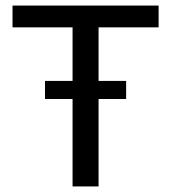

<svg xmlns="http://www.w3.org/2000/svg" viewBox="-20 -670 615 690"><path d="M334.2 0H240.8V-571.7H25V-650H550V-571.7H334.2ZM433.3 -314.2H141.7V-379.2H433.3Z"/></svg>

Font: Familjen Grotesk Variable
Style: Regular
Weight: 400
Designer: Anders Wikstroem, Jonas Baeckman, Matilda Gysing, Kristian Moeller
Foundry: Familjen STHLM AB
Version: Version 2.000